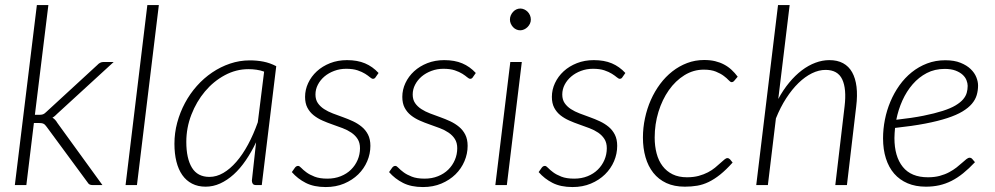

<svg xmlns="http://www.w3.org/2000/svg" viewBox="-20 -748 4020 776"><path d="M175.5 -727.5 121 -284H140Q148.5 -284 154.2 -286.2Q160 -288.5 167 -295.5L373 -485Q378.5 -491 384.5 -494.2Q390.5 -497.5 399 -497.5H439.5L212 -289Q206.5 -283.5 202 -279.5Q197.5 -275.5 192 -272.5Q198.5 -268.5 203.2 -263.2Q208 -258 212 -251L394 0H354.5Q347.5 0 342.5 -2.2Q337.5 -4.5 333.5 -11.5L168.5 -235.5Q162 -245 155.5 -248Q149 -251 135 -251H117L86.5 0H40L129 -727.5Z M487.5 0 575.5 -727.5H622L533.5 0Z M1047.5 -458.5Q1032.5 -464 1016.5 -466.2Q1000.5 -468.5 984 -468.5Q934 -468.5 888.5 -444Q843 -419.5 808.5 -378.5Q774 -337.5 753.5 -284.5Q733 -231.5 733 -174.5Q733 -107.5 755.8 -70.2Q778.5 -33 826.5 -33Q855 -33 882.5 -49Q910 -65 935.2 -94Q960.5 -123 982.5 -163.8Q1004.5 -204.5 1022 -254ZM1015 -173Q996 -133 973.2 -99.8Q950.5 -66.5 924.5 -43Q898.5 -19.5 870 -6.5Q841.5 6.5 811 6.5Q780 6.5 756.2 -5.8Q732.5 -18 716.8 -40.5Q701 -63 693 -95Q685 -127 685 -167Q685 -210.5 696.2 -252.2Q707.5 -294 727.5 -331.5Q747.5 -369 775.5 -400.5Q803.5 -432 837.5 -455Q871.5 -478 910 -491Q948.5 -504 989.5 -504Q1019 -504 1045.2 -498.8Q1071.5 -493.5 1096.5 -480.5L1038 0H1015Q1005 0 1001.5 -5.5Q998 -11 998 -18Z M1498.5 -436.5Q1494.5 -429.5 1487.5 -429.5Q1482.5 -429.5 1475.2 -435.8Q1468 -442 1455.8 -449.8Q1443.5 -457.5 1425 -463.8Q1406.5 -470 1379 -470Q1353.5 -470 1330.8 -461.5Q1308 -453 1291.2 -438.8Q1274.5 -424.5 1264.8 -405.8Q1255 -387 1255 -366Q1255 -345.5 1264.5 -331.5Q1274 -317.5 1289.8 -307.2Q1305.5 -297 1325.2 -289.5Q1345 -282 1366 -274.5Q1387 -267 1406.8 -257.8Q1426.5 -248.5 1442.2 -235.5Q1458 -222.5 1467.5 -203.8Q1477 -185 1477 -158.5Q1477 -126.5 1464.2 -96.5Q1451.5 -66.5 1427.8 -43.2Q1404 -20 1370.8 -6Q1337.5 8 1296.5 8Q1248.5 8 1215.8 -8.8Q1183 -25.5 1159.5 -52.5L1171.5 -69.5Q1177 -77.5 1185 -77.5Q1190 -77.5 1197.5 -69.5Q1205 -61.5 1218 -51.8Q1231 -42 1251.5 -34Q1272 -26 1303 -26Q1333 -26 1357.2 -35.8Q1381.5 -45.5 1398.8 -62.5Q1416 -79.5 1425.5 -101.8Q1435 -124 1435 -149Q1435 -171 1425.5 -186Q1416 -201 1400.2 -211.8Q1384.5 -222.5 1364.8 -230Q1345 -237.5 1324 -244.8Q1303 -252 1283.2 -260.8Q1263.5 -269.5 1247.8 -282Q1232 -294.5 1222.5 -312.5Q1213 -330.5 1213 -356.5Q1213 -385.5 1225.5 -412.2Q1238 -439 1260.5 -459.8Q1283 -480.5 1314.2 -492.8Q1345.5 -505 1382.5 -505Q1424.5 -505 1455.2 -492Q1486 -479 1510 -453Z M1891.5 -436.5Q1887.5 -429.5 1880.5 -429.5Q1875.5 -429.5 1868.2 -435.8Q1861 -442 1848.8 -449.8Q1836.5 -457.5 1818 -463.8Q1799.5 -470 1772 -470Q1746.5 -470 1723.8 -461.5Q1701 -453 1684.2 -438.8Q1667.5 -424.5 1657.8 -405.8Q1648 -387 1648 -366Q1648 -345.5 1657.5 -331.5Q1667 -317.5 1682.8 -307.2Q1698.5 -297 1718.2 -289.5Q1738 -282 1759 -274.5Q1780 -267 1799.8 -257.8Q1819.5 -248.5 1835.2 -235.5Q1851 -222.5 1860.5 -203.8Q1870 -185 1870 -158.5Q1870 -126.5 1857.2 -96.5Q1844.5 -66.5 1820.8 -43.2Q1797 -20 1763.8 -6Q1730.5 8 1689.5 8Q1641.5 8 1608.8 -8.8Q1576 -25.5 1552.5 -52.5L1564.5 -69.5Q1570 -77.5 1578 -77.5Q1583 -77.5 1590.5 -69.5Q1598 -61.5 1611 -51.8Q1624 -42 1644.5 -34Q1665 -26 1696 -26Q1726 -26 1750.2 -35.8Q1774.5 -45.5 1791.8 -62.5Q1809 -79.5 1818.5 -101.8Q1828 -124 1828 -149Q1828 -171 1818.5 -186Q1809 -201 1793.2 -211.8Q1777.5 -222.5 1757.8 -230Q1738 -237.5 1717 -244.8Q1696 -252 1676.2 -260.8Q1656.5 -269.5 1640.8 -282Q1625 -294.5 1615.5 -312.5Q1606 -330.5 1606 -356.5Q1606 -385.5 1618.5 -412.2Q1631 -439 1653.5 -459.8Q1676 -480.5 1707.2 -492.8Q1738.5 -505 1775.5 -505Q1817.5 -505 1848.2 -492Q1879 -479 1903 -453Z M2089 -497.5 2028.5 0H1982L2042.5 -497.5ZM2125.5 -669Q2125.5 -660 2121.8 -652.2Q2118 -644.5 2112 -638.5Q2106 -632.5 2098.2 -629Q2090.5 -625.5 2082.5 -625.5Q2074 -625.5 2066.5 -629Q2059 -632.5 2053.5 -638.5Q2048 -644.5 2044.5 -652.2Q2041 -660 2041 -669Q2041 -678 2044.5 -686Q2048 -694 2053.8 -700.2Q2059.5 -706.5 2067 -710Q2074.5 -713.5 2083 -713.5Q2091 -713.5 2098.8 -710Q2106.5 -706.5 2112.5 -700.5Q2118.5 -694.5 2122 -686.2Q2125.5 -678 2125.5 -669Z M2496 -436.5Q2492 -429.5 2485 -429.5Q2480 -429.5 2472.8 -435.8Q2465.5 -442 2453.2 -449.8Q2441 -457.5 2422.5 -463.8Q2404 -470 2376.5 -470Q2351 -470 2328.2 -461.5Q2305.5 -453 2288.8 -438.8Q2272 -424.5 2262.2 -405.8Q2252.5 -387 2252.5 -366Q2252.5 -345.5 2262 -331.5Q2271.5 -317.5 2287.2 -307.2Q2303 -297 2322.8 -289.5Q2342.5 -282 2363.5 -274.5Q2384.5 -267 2404.2 -257.8Q2424 -248.5 2439.8 -235.5Q2455.5 -222.5 2465 -203.8Q2474.5 -185 2474.5 -158.5Q2474.5 -126.5 2461.8 -96.5Q2449 -66.5 2425.2 -43.2Q2401.5 -20 2368.2 -6Q2335 8 2294 8Q2246 8 2213.2 -8.8Q2180.5 -25.5 2157 -52.5L2169 -69.5Q2174.5 -77.5 2182.5 -77.5Q2187.5 -77.5 2195 -69.5Q2202.5 -61.5 2215.5 -51.8Q2228.5 -42 2249 -34Q2269.5 -26 2300.5 -26Q2330.5 -26 2354.8 -35.8Q2379 -45.5 2396.2 -62.5Q2413.5 -79.5 2423 -101.8Q2432.5 -124 2432.5 -149Q2432.5 -171 2423 -186Q2413.5 -201 2397.8 -211.8Q2382 -222.5 2362.2 -230Q2342.5 -237.5 2321.5 -244.8Q2300.5 -252 2280.8 -260.8Q2261 -269.5 2245.2 -282Q2229.5 -294.5 2220 -312.5Q2210.5 -330.5 2210.5 -356.5Q2210.5 -385.5 2223 -412.2Q2235.5 -439 2258 -459.8Q2280.5 -480.5 2311.8 -492.8Q2343 -505 2380 -505Q2422 -505 2452.8 -492Q2483.5 -479 2507.5 -453Z M2941 -91Q2914.5 -61.5 2890.8 -42.5Q2867 -23.5 2844.2 -12.5Q2821.5 -1.5 2798 2.5Q2774.5 6.5 2748 6.5Q2705 6.5 2673.2 -8.2Q2641.5 -23 2620.5 -49.5Q2599.5 -76 2589 -112.5Q2578.5 -149 2578.5 -192Q2578.5 -231.5 2586.8 -270.2Q2595 -309 2610.5 -344Q2626 -379 2648 -408.5Q2670 -438 2697.5 -459.5Q2725 -481 2757.2 -493.2Q2789.5 -505.5 2826 -505.5Q2850.5 -505.5 2870.2 -500.8Q2890 -496 2906.5 -487.2Q2923 -478.5 2936.5 -466Q2950 -453.5 2961.5 -438L2947.5 -421.5Q2943 -416 2937 -416Q2932 -416 2924.8 -424Q2917.5 -432 2905.2 -441.2Q2893 -450.5 2873.5 -458.5Q2854 -466.5 2824.5 -466.5Q2782.5 -466.5 2746.2 -444Q2710 -421.5 2683.2 -383.5Q2656.5 -345.5 2641.2 -295.8Q2626 -246 2626 -192Q2626 -157.5 2633.8 -128Q2641.5 -98.5 2657.8 -77Q2674 -55.5 2698.5 -43.5Q2723 -31.5 2756.5 -31.5Q2783 -31.5 2804 -37.2Q2825 -43 2841.2 -51.5Q2857.5 -60 2869.8 -70.2Q2882 -80.5 2891.5 -89Q2901 -97.5 2907.8 -103.2Q2914.5 -109 2920 -109Q2925.5 -109 2930.5 -104L2941 -91Z M3125.5 -348Q3145.5 -385 3169.8 -414.2Q3194 -443.5 3220.8 -463.8Q3247.5 -484 3275.8 -494.5Q3304 -505 3332 -505Q3364.5 -505 3387.5 -492.5Q3410.5 -480 3424 -456Q3437.5 -432 3441.8 -397.2Q3446 -362.5 3440.5 -318L3403 0H3356L3393.5 -318Q3402 -389 3384 -427.2Q3366 -465.5 3316.5 -465.5Q3289.5 -465.5 3261.5 -451.8Q3233.5 -438 3207.2 -412.5Q3181 -387 3157.5 -350.8Q3134 -314.5 3116 -269.5L3083.5 0H3036.5L3124.5 -727.5H3171.5Z M3798 -469.5Q3758 -469.5 3725.8 -452.8Q3693.5 -436 3668.8 -407.5Q3644 -379 3627.2 -341.8Q3610.5 -304.5 3602.5 -264Q3666 -271 3712 -280.2Q3758 -289.5 3790 -299.8Q3822 -310 3842 -322Q3862 -334 3872.8 -346.8Q3883.5 -359.5 3887.2 -373Q3891 -386.5 3891 -401Q3891 -411.5 3886.2 -423.8Q3881.5 -436 3870.5 -446Q3859.5 -456 3841.8 -462.8Q3824 -469.5 3798 -469.5ZM3920.5 -92.5Q3896 -66.5 3872.8 -47.8Q3849.5 -29 3825.8 -17Q3802 -5 3776.5 0.8Q3751 6.5 3722 6.5Q3680.5 6.5 3648.2 -7.2Q3616 -21 3594 -46.2Q3572 -71.5 3560.5 -107.8Q3549 -144 3549 -189Q3549 -226.5 3556.5 -264.5Q3564 -302.5 3578.8 -337.5Q3593.5 -372.5 3615.2 -403Q3637 -433.5 3665 -456Q3693 -478.5 3727 -491.5Q3761 -504.5 3800.5 -504.5Q3837 -504.5 3862.2 -494.2Q3887.5 -484 3903.2 -468.8Q3919 -453.5 3926 -435.8Q3933 -418 3933 -402.5Q3933 -382 3927.5 -363.5Q3922 -345 3908 -328.5Q3894 -312 3870 -297.5Q3846 -283 3808.8 -270.8Q3771.5 -258.5 3719.5 -248.5Q3667.5 -238.5 3597.5 -231Q3596.5 -221 3595.8 -210.5Q3595 -200 3595 -190Q3595 -115.5 3628.8 -73.5Q3662.5 -31.5 3730.5 -31.5Q3757 -31.5 3778.2 -37.2Q3799.5 -43 3816.2 -52Q3833 -61 3845.8 -71Q3858.5 -81 3868.5 -90Q3878.5 -99 3885.8 -104.8Q3893 -110.5 3899 -110.5Q3905 -110.5 3909.5 -105.5Z"/></svg>

Font: Lato 2
Style: Italic
Weight: 300
Italic angle: -7°
Designer: Lukasz Dziedzic with Adam Twardoch and Botio Nikoltchev
Foundry: tyPoland Lukasz Dziedzic
Version: Version 2.015; 2015-08-06; http://www.latofonts.com/